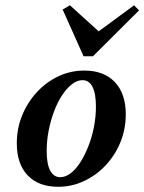

<svg xmlns="http://www.w3.org/2000/svg" viewBox="-20 -695 546 726"><path d="M200 11.3Q125.8 11.3 84.7 -31.9Q43.5 -75 43.5 -153.2Q43.5 -208.9 63.7 -258.5Q83.9 -308.1 119.4 -346.4Q154.8 -384.7 200.8 -406.5Q246.8 -428.2 299.2 -428.2Q372.6 -428.2 414.1 -384.7Q455.6 -341.1 455.6 -262.9Q455.6 -207.3 435.5 -157.7Q415.3 -108.1 379.8 -70.2Q344.4 -32.3 298 -10.5Q251.6 11.3 200 11.3ZM208.1 -25Q227.4 -25 247.2 -39.9Q266.9 -54.8 283.9 -81.5Q300.8 -108.1 314.1 -141.9Q327.4 -175.8 335.1 -214.5Q342.7 -253.2 342.7 -291.9Q342.7 -341.1 329.8 -366.5Q316.9 -391.9 291.9 -391.9Q271.8 -391.9 252 -376.6Q232.3 -361.3 214.9 -335.1Q197.6 -308.9 184.7 -274.6Q171.8 -240.3 164.1 -201.6Q156.5 -162.9 156.5 -124.2Q156.5 -75 169.8 -50Q183.1 -25 208.1 -25ZM487.1 -675 505.6 -655.6 331.5 -482.3H296L216.9 -658.9L244.4 -675L372.6 -558.9L325.8 -556.5Z"/></svg>

Font: Playfair 9pt
Style: Bold Italic
Weight: 700
Italic angle: -15.6°
Designer: Claus Eggers Sørensen
Foundry: Claus Eggers Sørensen
Version: Version 2.203